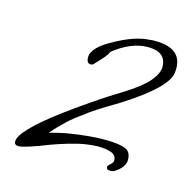

<svg xmlns="http://www.w3.org/2000/svg" viewBox="-56 -538 398 395"><g transform="rotate(15 143.0 -340.0)"><path d="M14 -199Q5 -199 5 -207Q5 -229 79 -285Q106 -305 135 -325Q164 -345 197 -365Q229 -385 243.5 -402Q258 -419 258 -433Q258 -465 219 -465Q183 -465 146 -435Q145 -431 139 -423.5Q133 -416 122 -405Q119 -400 114 -400Q105 -400 105 -413Q105 -435 150 -458Q185 -477 213 -480Q220 -480 223 -481H230Q291 -481 286 -430Q284 -397 194 -340Q167 -324 150 -313Q133 -302 125 -295Q110 -285 95.5 -271.5Q81 -258 67 -242Q75 -244 87 -247Q99 -250 113 -252Q152 -258 182 -258Q214 -258 227 -252Q239 -247 239 -230Q239 -214 218 -201Q215 -199 209 -199Q201 -199 201 -205Q201 -207 204 -210L207 -213Q212 -217 212 -222Q212 -233 200.5 -237Q189 -241 173 -241Q161 -241 145.5 -238.5Q130 -236 110 -230Q103 -228 89.5 -223.5Q76 -219 56 -211Q23 -199 14 -199Z"/></g></svg>

Font: Whisper
Style: Regular
Weight: 400
Designer: Robert E. Leuschke
Foundry: Robert E. Leuschke
Version: Version 1.010; ttfautohint (v1.8.4.7-5d5b)